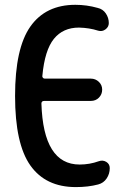

<svg xmlns="http://www.w3.org/2000/svg" viewBox="-20 -760 540 790"><path d="M292 9.8Q168 9.8 105 -79.1Q42 -168 42 -365.2Q42 -561.5 105 -650.9Q168 -740.2 290 -740.2Q336.9 -740.2 381.8 -727.5Q403.3 -722.7 415.5 -704.6Q427.7 -686.5 427.7 -665Q427.7 -649.4 414.1 -639.2Q400.4 -628.9 383.8 -633.8Q347.7 -645.5 304.7 -646.5Q239.3 -646.5 201.7 -600.1Q164.1 -553.7 154.3 -448.2Q153.3 -444.3 156.2 -440.4Q159.2 -436.5 164.1 -436.5H353.5Q373 -436.5 386.7 -423.3Q400.4 -410.2 400.4 -391.1Q400.4 -372.1 387.2 -358.4Q374 -344.7 353.5 -344.7H162.1Q150.4 -344.7 150.4 -334Q158.2 -83 307.6 -83Q348.6 -83 386.7 -96.7Q403.3 -102.5 417.5 -93.8Q431.6 -85 431.6 -68.4Q431.6 -44.9 418.9 -25.9Q406.2 -6.8 383.8 -1Q342.8 9.8 292 9.8Z"/></svg>

Font: Rounded-X Mgen+ 1m medium
Style: Regular
Weight: 500
Designer: [Source Han Sans]
Ryoko NISHIZUKA  (kana & ideographs); Paul D. Hunt (Latin, Greek & Cyrillic); Wenlong ZHANG  (bopomofo
Version: Version 1.059.20150602